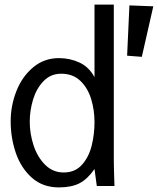

<svg xmlns="http://www.w3.org/2000/svg" viewBox="-20 -810 688 836"><path d="M26.5 -282Q26.5 -350 51.5 -413.5Q76.5 -477 124.5 -517Q172.5 -557 237 -557Q284 -557 325.8 -537.8Q367.5 -518.5 391.5 -474V-790H475.5V-120Q475.5 -100.5 476 -81.5Q476.5 -62.5 477 -43.5L478.5 0H401.5L391.5 -74Q361 -30 326 -12Q291 6 236.5 6Q166.5 6 119.2 -35.8Q72 -77.5 49.2 -143.2Q26.5 -209 26.5 -282ZM391.5 -278Q391.5 -330.5 377 -378.5Q362.5 -426.5 330 -457.8Q297.5 -489 246.5 -489Q201 -489 170 -457.2Q139 -425.5 124.2 -377.2Q109.5 -329 109.5 -280Q109.5 -228 126.2 -177Q143 -126 176.5 -92.5Q210 -59 257.5 -59Q307 -59 337 -92.8Q367 -126.5 379.2 -176Q391.5 -225.5 391.5 -278ZM533.5 -567.5 543.5 -786.5 647.5 -782.5 597.5 -562.5Z"/></svg>

Font: JuliaMono
Style: Regular
Weight: 400
Monospace: yes
Designer: cormullion
Foundry: corm
Version: Version 0.055; ttfautohint (v1.8.4)